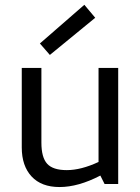

<svg xmlns="http://www.w3.org/2000/svg" viewBox="-20 -761 578 794"><path d="M70 0ZM256.2 -57.5Q315 -57.5 387.5 -91.2V-480H468.8V0H412.5L395 -35Q303.8 12.5 226.2 12.5Q151.2 12.5 110.6 -31.2Q70 -75 70 -151.2V-480H151.2V-171.2Q151.2 -110 175 -83.8Q198.8 -57.5 256.2 -57.5ZM373.8 -687.5 186.2 -533.8 145 -581.2 328.8 -741.2Z"/></svg>

Font: Cambay
Style: Regular
Weight: 400
Version: Version 1.180;PS 001.180;hotconv 1.0.70;makeotf.lib2.5.58329